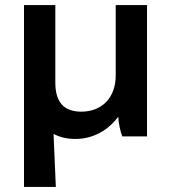

<svg xmlns="http://www.w3.org/2000/svg" viewBox="-20 -540 676 760"><path d="M75 -520V200H201L192 -10C216 3 245 10 279 10C348 10 408 -24 448 -78C449 -55 456 -20 464 0H562V-520H438V-241C438 -153 383 -98 302 -98C230 -98 199 -139 199 -213V-520Z"/></svg>

Font: Fixel Display SemiBold
Style: Italic
Weight: 600
Italic angle: -10°
Designer: AlfaBravo + MacPaw
Foundry: Kyrylo Tkachov, Marchela Mozhyna, Serhii Makarenko, Maria Weinstein, Zakhar Kryvoshyya
Version: Version 1.210;Glyphs 3.2 (3217)